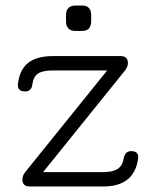

<svg xmlns="http://www.w3.org/2000/svg" viewBox="-20 -675 555 695"><path d="M254 -563Q219 -563 219 -598V-620Q219 -655 254 -655H277Q310 -655 310 -620V-598Q310 -563 277 -563ZM87 0Q61 0 61 -26Q61 -39 72 -53L368 -420H172Q135 -420 118 -409Q101 -398 97 -369Q94 -344 71 -344Q42 -344 45 -371Q51 -423 82 -447.5Q113 -472 172 -472H417Q443 -472 443 -446Q443 -433 431 -418L136 -52H354Q389 -52 406.5 -64Q424 -76 428 -103Q433 -128 455 -128Q483 -128 480 -101Q466 0 354 0Z"/></svg>

Font: Jura
Style: Regular
Weight: 400
Designer: Daniel Johnson, Alexei Vanyashin
Foundry: Daniel Johnson
Version: Version 5.103